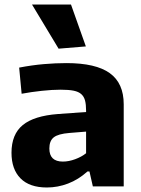

<svg xmlns="http://www.w3.org/2000/svg" viewBox="-20 -827 626 852"><path d="M188 5Q111 5 71 -35.5Q31 -76 31 -149Q31 -231 81 -272Q131 -313 237 -321L362 -330V-336Q362 -363 357.5 -380.5Q353 -398 341 -409Q329 -420 307 -424.5Q285 -429 249 -429Q212 -429 165.5 -424Q119 -419 76 -411L65 -527Q122 -538 174.5 -542.5Q227 -547 275 -547Q405 -547 467 -502.5Q529 -458 529 -364V0H392L377 -66H368Q328 -30 282 -12.5Q236 5 188 5ZM259 -110Q285 -110 313.5 -120.5Q342 -131 362 -147V-243L288 -237Q238 -233 218.5 -217.5Q199 -202 199 -168Q199 -110 259 -110ZM240 -611 122 -807H295L361 -621Z"/></svg>

Font: Encode Sans Normal
Style: Bold
Weight: 700
Designer: Pablo Impallari, Andres Torresi
Foundry: Pablo Impallari, Andres Torresi
Version: Version 1.000; ttfautohint (v1.00) -l 8 -r 50 -G 200 -x 14 -